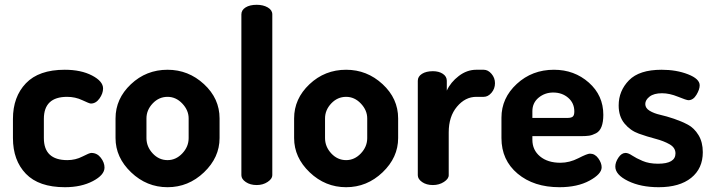

<svg xmlns="http://www.w3.org/2000/svg" viewBox="-20 -772 2978 801"><path d="M251 9Q142 9 88 -47Q34 -103 34 -196V-276Q34 -368 88 -424.5Q142 -481 250 -481Q318 -481 364 -457Q410 -433 410 -403Q410 -382 395 -361Q380 -340 359 -340Q353 -340 323.5 -354Q294 -368 260 -368Q163 -368 163 -276V-196Q163 -104 261 -104Q295 -104 324 -119Q353 -134 361 -134Q385 -134 400.5 -114Q416 -94 416 -73Q416 -42 367.5 -16.5Q319 9 251 9Z M679 -481Q766 -481 831 -421Q896 -361 896 -278V-196Q896 -115 831 -53Q766 9 679 9Q592 9 527 -53Q462 -115 462 -196V-278Q462 -360 526 -420.5Q590 -481 679 -481ZM767 -196V-278Q767 -312 740.5 -340Q714 -368 679 -368Q643 -368 617 -340.5Q591 -313 591 -278V-196Q591 -160 617 -132Q643 -104 679 -104Q714 -104 740.5 -132Q767 -160 767 -196Z M1051 -752Q1078 -752 1097 -741Q1116 -730 1116 -712V-41Q1116 -26 1096.5 -13Q1077 0 1051 0Q1024 0 1005.5 -12.5Q987 -25 987 -41V-712Q987 -730 1004.5 -741Q1022 -752 1051 -752Z M1424 -481Q1511 -481 1576 -421Q1641 -361 1641 -278V-196Q1641 -115 1576 -53Q1511 9 1424 9Q1337 9 1272 -53Q1207 -115 1207 -196V-278Q1207 -360 1271 -420.5Q1335 -481 1424 -481ZM1512 -196V-278Q1512 -312 1485.5 -340Q1459 -368 1424 -368Q1388 -368 1362 -340.5Q1336 -313 1336 -278V-196Q1336 -160 1362 -132Q1388 -104 1424 -104Q1459 -104 1485.5 -132Q1512 -160 1512 -196Z M1998 -368H1967Q1921 -368 1886.5 -327Q1852 -286 1852 -220V-41Q1852 -26 1832 -13Q1812 0 1786 0Q1759 0 1741 -12.5Q1723 -25 1723 -41V-435Q1723 -453 1740.5 -464Q1758 -475 1786 -475Q1811 -475 1827.5 -464Q1844 -453 1844 -435V-394Q1860 -429 1894 -455Q1928 -481 1967 -481H1998Q2016 -481 2030.5 -464Q2045 -447 2045 -425Q2045 -402 2030.5 -385Q2016 -368 1998 -368Z M2291 -481Q2376 -481 2436.5 -427.5Q2497 -374 2497 -293Q2497 -263 2489.5 -243.5Q2482 -224 2466.5 -216Q2451 -208 2438 -206Q2425 -204 2404 -204H2201V-189Q2201 -146 2233 -119.5Q2265 -93 2318 -93Q2356 -93 2393 -112Q2430 -131 2441 -131Q2462 -131 2476 -111.5Q2490 -92 2490 -74Q2490 -46 2439.5 -18.5Q2389 9 2314 9Q2207 9 2139.5 -47.5Q2072 -104 2072 -196V-281Q2072 -363 2136 -422Q2200 -481 2291 -481ZM2201 -280H2347Q2363 -280 2369.5 -285.5Q2376 -291 2376 -307Q2376 -342 2350.5 -364Q2325 -386 2288 -386Q2253 -386 2227 -364.5Q2201 -343 2201 -308Z M2725 -89Q2798 -89 2798 -132Q2798 -156 2773.5 -170Q2749 -184 2714.5 -193Q2680 -202 2645 -214.5Q2610 -227 2585.5 -256.5Q2561 -286 2561 -332Q2561 -393 2604 -437Q2647 -481 2740 -481Q2802 -481 2850.5 -462Q2899 -443 2899 -416Q2899 -399 2885.5 -376.5Q2872 -354 2852 -354Q2844 -354 2808.5 -368.5Q2773 -383 2742 -383Q2708 -383 2690 -369Q2672 -355 2672 -338Q2672 -321 2690 -310Q2708 -299 2734.5 -293Q2761 -287 2792 -276.5Q2823 -266 2849.5 -252Q2876 -238 2894 -208.5Q2912 -179 2912 -137Q2912 -69 2863.5 -30Q2815 9 2728 9Q2653 9 2600 -17Q2547 -43 2547 -77Q2547 -95 2560 -114.5Q2573 -134 2590 -134Q2601 -134 2617.5 -123Q2634 -112 2661 -100.5Q2688 -89 2725 -89Z"/></svg>

Font: Dosis
Style: Bold
Weight: 700
Designer: Edgar Tolentino, Pablo Impallari, Igino Marini
Foundry: Edgar Tolentino, Pablo Impallari, Igino Marini
Version: Version 1.007